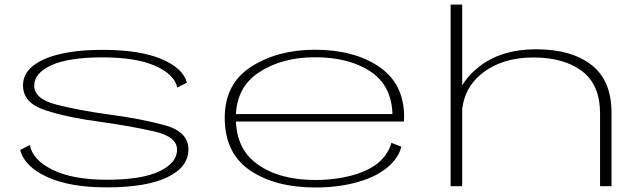

<svg xmlns="http://www.w3.org/2000/svg" viewBox="-20 -805 2772 830"><path d="M440.5 5Q612.5 5 703.5 -38.8Q794.5 -82.5 794.5 -159.5Q794.5 -236 690.5 -264.2Q586.5 -292.5 447.5 -310.5Q317.5 -328.5 222.8 -353Q128 -377.5 128 -435Q128 -489 202.2 -523Q276.5 -557 422.5 -557Q568.5 -557 651.2 -520.2Q734 -483.5 746.5 -426.5L788 -447.5Q771.5 -510.5 677.5 -550Q583.5 -589.5 423 -589.5Q262.5 -589.5 171 -549Q79.5 -508.5 79.5 -435.5Q79.5 -359 178.5 -327.5Q277.5 -296 412.5 -278.5Q547 -259.5 646.2 -237Q745.5 -214.5 745.5 -157.5Q745.5 -101.5 669.8 -64.8Q594 -28 441.5 -28Q296 -28 208.8 -70.2Q121.5 -112.5 109 -178L67.5 -157Q85 -85.5 183.2 -40.2Q281.5 5 440.5 5Z M1343.5 5.5V-27Q1187.5 -27 1094 -94.5Q999.5 -160.5 999.5 -295Q999.5 -426 1098.5 -491.5Q1198 -557.5 1342 -557.5Q1490.5 -557.5 1583.5 -494.5Q1672.5 -434.5 1676.5 -312H990.5V-279.5H1726Q1727 -290 1727 -300Q1727 -442.5 1619 -516.5Q1510 -590 1342 -590Q1180.5 -590 1066.5 -517Q951.5 -443.5 951.5 -296Q951.5 -142.5 1061.5 -68Q1170.5 5.5 1343.5 5.5ZM1343.5 -27V5.5Q1444.5 5.5 1526 -18Q1607.5 -41 1655.5 -82Q1703 -122 1715 -171L1672 -187.5Q1660 -143 1621 -106Q1580.5 -69.5 1506 -48Q1432 -27 1343.5 -27Z M1928 0H1978V-785H1928ZM2574 0H2623.5V-317Q2623.5 -458 2536 -525Q2448.5 -592 2297.5 -592Q2145.5 -592 2048.8 -514.8Q1952 -437.5 1952 -339L1976.5 -301.5Q1976.5 -418 2063.5 -487.2Q2150.5 -556.5 2284.5 -556.5Q2418.5 -556.5 2496.2 -497.5Q2574 -438.5 2574 -313.5Z"/></svg>

Font: Anybody ExtraExpanded ExtraLight
Style: Regular
Weight: 250
Width: 8
Version: Version 1.113;gftools[0.9.25]